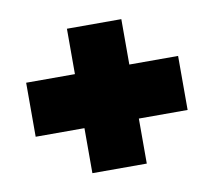

<svg xmlns="http://www.w3.org/2000/svg" viewBox="-53 -537 560 504"><g transform="rotate(-10 227.0 -284.5)"><path d="M155 -92V-212H25V-356H155V-477H300V-356H430V-212H300V-92Z"/></g></svg>

Font: Kanit ExtraBold
Style: Regular
Weight: 800
Designer: Katatrad Team
Foundry: CadsonDemak
Version: Version 2.000; ttfautohint (v1.8.3)